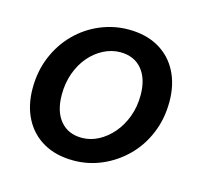

<svg xmlns="http://www.w3.org/2000/svg" viewBox="-81 -596 762 702"><g transform="rotate(15 300.0 -245.5)"><path d="M252 12Q186 12 138.5 -15Q91 -42 65.5 -91Q40 -140 40 -205Q40 -270 63 -325Q86 -380 126 -420Q166 -460 217.5 -481.5Q269 -503 324 -503Q390 -503 437.5 -476Q485 -449 510.5 -400Q536 -351 536 -286Q536 -221 513 -166Q490 -111 450 -71.5Q410 -32 359 -10Q308 12 252 12ZM260 -76Q293 -76 323 -92Q353 -108 376.5 -135.5Q400 -163 414 -200.5Q428 -238 428 -282Q428 -344 398.5 -379.5Q369 -415 316 -415Q284 -415 253.5 -399.5Q223 -384 199.5 -356.5Q176 -329 162.5 -291.5Q149 -254 149 -210Q149 -147 178.5 -111.5Q208 -76 260 -76Z"/></g></svg>

Font: Source Code Pro ExtraLight SemiBold
Style: Italic
Weight: 600
Italic angle: -11°
Monospace: yes
Version: Version 1.016;hotconv 1.0.116;makeotfexe 2.5.65601